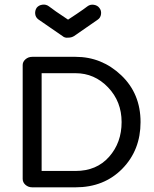

<svg xmlns="http://www.w3.org/2000/svg" viewBox="-20 -789 660 821"><path d="M303 12H118Q101 12 89 1.5Q77 -9 77 -24V-511Q77 -525 89 -535.5Q101 -546 118 -546H303Q415 -546 498 -467.5Q581 -389 581 -267Q581 -147 503 -67.5Q425 12 303 12ZM303 -476H158V-58H303Q393 -58 446.5 -118.5Q500 -179 500 -267Q500 -355 442 -415.5Q384 -476 303 -476ZM247 -635Q229 -648 194 -671.5Q159 -695 144 -706Q132 -715 130.5 -729.5Q129 -744 137 -756Q146 -767 161.5 -769Q177 -771 189 -762Q209 -746 271 -705Q276 -708 308 -729.5Q340 -751 354 -762Q366 -771 381.5 -768.5Q397 -766 405 -755Q414 -744 412 -728.5Q410 -713 398 -705L297 -635Q286 -628 272 -628Q257 -626 247 -635Z"/></svg>

Font: Hoogli Semibold
Style: Regular
Weight: 600
Designer: Anand Singh Naorem
Foundry: Brand New Type
Version: Version 1.00 b007